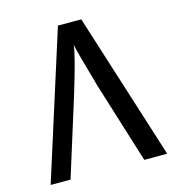

<svg xmlns="http://www.w3.org/2000/svg" viewBox="-105 -795 827 888"><g transform="rotate(-15 308.5 -351.5)"><path d="M28.8 0 252 -703.1H363.8L586.9 0H477.1L356 -389.2Q304.2 -570.3 299.8 -598.1Q293.9 -546.4 240.2 -371.1L124 0Z"/></g></svg>

Font: CMU Bright
Style: SemiBold
Weight: 600
Version: Version 0.7.0